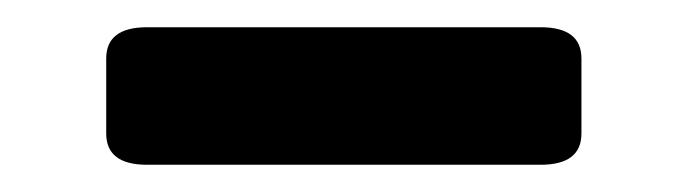

<svg xmlns="http://www.w3.org/2000/svg" viewBox="-20 -778 505 141"><path d="M88 -657Q58 -657 58 -680V-735Q58 -758 88 -758H377Q407 -758 407 -735V-680Q407 -657 377 -657Z"/></svg>

Font: OpenDyslexic3
Style: Bold
Weight: 700
Designer: Abelardo Gonzalez
Version: Version 1.000;PS 001.001;hotconv 1.0.56